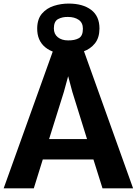

<svg xmlns="http://www.w3.org/2000/svg" viewBox="-22 -1028 746 1048"><path d="M162.5 0H-2L267 -749.5H436L704.5 0H537.5L488 -157.5H211.5ZM326.5 -526 246 -269H453L373 -526L350 -612ZM348.5 -733Q270 -733 225 -770Q180 -807 181 -874.5Q182 -925 207.5 -954.2Q233 -983.5 272 -996Q311 -1008.5 352.5 -1008.5Q430 -1008.5 475.5 -974.2Q521 -940 521 -872Q520.5 -821.5 496 -791Q471.5 -760.5 432.5 -746.8Q393.5 -733 348.5 -733ZM349.5 -807.5Q386 -807 408.2 -819.5Q430.5 -832 430.5 -871Q430.5 -904 407.5 -919.8Q384.5 -935.5 349.5 -935.5Q319.5 -936.5 295.8 -924.2Q272 -912 272 -873Q272 -842 293.5 -824.8Q315 -807.5 349.5 -807.5Z"/></svg>

Font: Merriweather Sans
Style: Bold
Weight: 700
Designer: Eben Sorkin
Foundry: Eben Sorkin
Version: Version 1.008; ttfautohint (v1.7.19-72a1) -l 8 -r 50 -G 200 